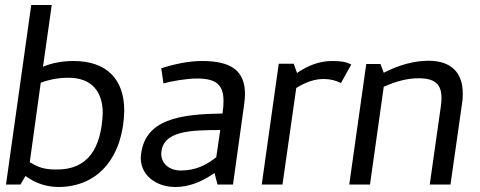

<svg xmlns="http://www.w3.org/2000/svg" viewBox="-20 -738 1919 768"><path d="M204 -60C154 -60 132 -70 99 -89L143 -407C177 -420 214 -427 254 -427C348 -427 391 -370 391 -285C385 -145 332 -58 204 -60ZM477 -295C477 -419 409 -494 274 -494C228 -494 187 -486 152 -471L187 -718H105L4 0H62L82 -34C123 -4 168 10 215 10C378 9 473 -116 477 -295Z M861 -218 845 -109C806 -79 765 -56 703 -56C659 -56 625 -82 625 -123C628 -218 750 -217 861 -218ZM788 -494C739 -494 685 -484 625 -465L634 -404C667 -414 728 -424 768 -424C847 -424 874 -397 874 -334C874 -319 873 -303 870 -284C708 -281 552 -266 543 -107C543 -36 605 10 682 10C733 10 785 -9 838 -46L850 0H912L956 -316C958 -332 960 -347 960 -361C960 -456 904 -494 788 -494Z M1308 -494C1261 -494 1214 -478 1168 -446L1155 -483H1095L1027 0H1110L1165 -386C1203 -410 1239 -422 1275 -422C1301 -422 1323 -416 1344 -406L1385 -480C1363 -491 1344 -494 1308 -494Z M1746 -346C1746 -335 1745 -323 1743 -310L1699 0H1782L1829 -330C1831 -342 1831 -354 1831 -365C1831 -447 1785 -495 1694 -495C1638 -495 1577 -479 1515 -447L1502 -482H1445L1377 0H1460L1515 -391C1566 -414 1613 -425 1654 -425C1720 -425 1746 -401 1746 -346Z"/></svg>

Font: Cantarell
Style: Oblique
Weight: 400
Italic angle: -8°
Designer: Dave Crossland
Version: Version 0.024